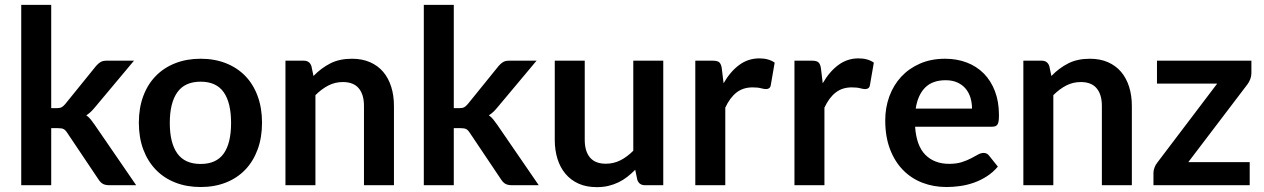

<svg xmlns="http://www.w3.org/2000/svg" viewBox="-20 -763 5208 791"><path d="M191 -743V-317.5H214Q226.5 -317.5 233.5 -321Q240.5 -324.5 248.5 -334L376 -491.5Q384.5 -501.5 394 -507.2Q403.5 -513 419 -513H532L372.5 -322.5Q364 -312 355 -303.2Q346 -294.5 335.5 -288Q346 -280.5 354 -270.5Q362 -260.5 370 -249L541 0H429.5Q415 0 405 -5Q395 -10 387 -22L256.5 -216.5Q249 -228 241.5 -231.5Q234 -235 219 -235H191V0H67.5V-743Z M806.5 -521Q864 -521 910.8 -502.5Q957.5 -484 990.5 -450Q1023.5 -416 1041.5 -367Q1059.5 -318 1059.5 -257.5Q1059.5 -196.5 1041.5 -147.5Q1023.5 -98.5 990.5 -64Q957.5 -29.5 910.8 -11Q864 7.5 806.5 7.5Q749 7.5 702 -11Q655 -29.5 621.8 -64Q588.5 -98.5 570.2 -147.5Q552 -196.5 552 -257.5Q552 -318 570.2 -367Q588.5 -416 621.8 -450Q655 -484 702 -502.5Q749 -521 806.5 -521ZM806.5 -87.5Q871 -87.5 901.5 -130.2Q932 -173 932 -256.5Q932 -340 901.5 -383.2Q871 -426.5 806.5 -426.5Q741.5 -426.5 710.5 -382.8Q679.5 -339 679.5 -256.5Q679.5 -174 710.5 -130.8Q741.5 -87.5 806.5 -87.5Z M1156 0V-513H1231.5Q1255.5 -513 1263 -490.5L1271.5 -450Q1303 -482.5 1340.8 -501.8Q1378.5 -521 1430 -521Q1472 -521 1504.5 -506.8Q1537 -492.5 1558.8 -466.8Q1580.5 -441 1591.8 -405.2Q1603 -369.5 1603 -326.5V0H1479.5V-326.5Q1479.5 -373.5 1458 -399.2Q1436.5 -425 1392.5 -425Q1360.5 -425 1332.8 -410.8Q1305 -396.5 1279.5 -371V0Z M1849.5 -743V-317.5H1872.5Q1885 -317.5 1892 -321Q1899 -324.5 1907 -334L2034.5 -491.5Q2043 -501.5 2052.5 -507.2Q2062 -513 2077.5 -513H2190.5L2031 -322.5Q2022.5 -312 2013.5 -303.2Q2004.5 -294.5 1994 -288Q2004.5 -280.5 2012.5 -270.5Q2020.5 -260.5 2028.5 -249L2199.5 0H2088Q2073.5 0 2063.5 -5Q2053.5 -10 2045.5 -22L1915 -216.5Q1907.5 -228 1900 -231.5Q1892.5 -235 1877.5 -235H1849.5V0H1726V-743Z M2389 -513V-187Q2389 -140 2410.5 -114.2Q2432 -88.5 2476 -88.5Q2508 -88.5 2535.8 -102.5Q2563.5 -116.5 2589 -142V-513H2712.5V0H2637Q2613 0 2605.5 -22.5L2597 -63.5Q2581 -47.5 2564 -34.2Q2547 -21 2527.8 -11.8Q2508.5 -2.5 2486.5 2.8Q2464.5 8 2438.5 8Q2396.5 8 2364.2 -6.2Q2332 -20.5 2310 -46.5Q2288 -72.5 2276.8 -108.2Q2265.5 -144 2265.5 -187V-513Z M2844.5 0V-513H2917Q2936 -513 2943.5 -506Q2951 -499 2953.5 -482L2961 -420Q2988.5 -468 3025.2 -495.2Q3062 -522.5 3108.5 -522.5Q3146.5 -522.5 3171.5 -505L3155.5 -412.5Q3154 -403.5 3149 -399.8Q3144 -396 3135.5 -396Q3128 -396 3115 -399.5Q3102 -403 3080.5 -403Q3041.5 -403 3014.2 -381.8Q2987 -360.5 2968 -319.5V0Z M3253 0V-513H3325.5Q3344.5 -513 3352 -506Q3359.5 -499 3362 -482L3369.5 -420Q3397 -468 3433.8 -495.2Q3470.5 -522.5 3517 -522.5Q3555 -522.5 3580 -505L3564 -412.5Q3562.5 -403.5 3557.5 -399.8Q3552.5 -396 3544 -396Q3536.5 -396 3523.5 -399.5Q3510.5 -403 3489 -403Q3450 -403 3422.8 -381.8Q3395.5 -360.5 3376.5 -319.5V0Z M3873.5 -521Q3922 -521 3962.8 -505.5Q4003.5 -490 4033 -460.2Q4062.5 -430.5 4079 -387.2Q4095.5 -344 4095.5 -288.5Q4095.5 -274.5 4094.2 -265.2Q4093 -256 4089.8 -250.8Q4086.5 -245.5 4081 -243.2Q4075.5 -241 4067 -241H3750Q3755.5 -162 3792.5 -125Q3829.5 -88 3890.5 -88Q3920.5 -88 3942.2 -95Q3964 -102 3980.2 -110.5Q3996.5 -119 4008.8 -126Q4021 -133 4032.5 -133Q4046.5 -133 4055 -121.5L4091 -76.5Q4070.5 -52.5 4045 -36.2Q4019.5 -20 3991.8 -10.2Q3964 -0.5 3935.2 3.5Q3906.5 7.5 3879.5 7.5Q3826 7.5 3780 -10.2Q3734 -28 3700 -62.8Q3666 -97.5 3646.5 -148.8Q3627 -200 3627 -267.5Q3627 -320 3644 -366.2Q3661 -412.5 3692.8 -446.8Q3724.5 -481 3770.2 -501Q3816 -521 3873.5 -521ZM3876 -432.5Q3821.5 -432.5 3791.2 -402Q3761 -371.5 3752.5 -315.5H3984.5Q3984.5 -339.5 3978 -360.8Q3971.5 -382 3958 -398Q3944.5 -414 3924 -423.2Q3903.5 -432.5 3876 -432.5Z M4196 0V-513H4271.5Q4295.5 -513 4303 -490.5L4311.5 -450Q4343 -482.5 4380.8 -501.8Q4418.5 -521 4470 -521Q4512 -521 4544.5 -506.8Q4577 -492.5 4598.8 -466.8Q4620.5 -441 4631.8 -405.2Q4643 -369.5 4643 -326.5V0H4519.5V-326.5Q4519.5 -373.5 4498 -399.2Q4476.5 -425 4432.5 -425Q4400.5 -425 4372.8 -410.8Q4345 -396.5 4319.5 -371V0Z M5135.5 -462Q5135.5 -449 5130.8 -436.8Q5126 -424.5 5119.5 -416L4875.5 -95H5128.5V0H4732V-51.5Q4732 -60 4736 -71.8Q4740 -83.5 4748.5 -94L4994.5 -418.5H4746.5V-513H5135.5Z"/></svg>

Font: Lato TR
Style: Bold
Weight: 700
Designer: Lukasz Dziedzic
Foundry: tyPoland Lukasz Dziedzic
Version: Version 1.104 2013